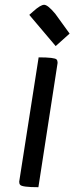

<svg xmlns="http://www.w3.org/2000/svg" viewBox="-20 -776 310 800"><path d="M220 -514 140 4Q71 4 64 -6Q60 -10 60 -19L141 -537Q208 -537 216 -528Q220 -523 220 -514ZM119 -729Q149 -756 164 -756Q179 -756 210 -719L270 -636L212 -584L102 -714Z"/></svg>

Font: Economica
Style: Bold Italic
Weight: 700
Designer: Vicente Lamonaca
Foundry: Vicente Lamonaca
Version: Version 1.100